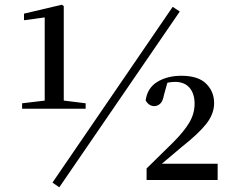

<svg xmlns="http://www.w3.org/2000/svg" viewBox="-20 -765 988 816"><path d="M74 -303V-326L175 -338H248L344 -326V-303ZM170 -303V-691L82 -679V-707L243 -745L251 -739V-303ZM603 0V-49L716 -160Q762 -206 784.5 -244Q807 -282 807 -324Q807 -367 785.5 -392Q764 -417 724 -417Q711 -417 697 -414.5Q683 -412 668 -405L694 -423L677 -362Q672 -334 660.5 -324Q649 -314 636 -314Q613 -314 599 -338Q606 -391 648.5 -417Q691 -443 751 -443Q822 -443 856 -409.5Q890 -376 890 -327Q890 -281 857 -239Q824 -197 753 -141L644 -49L660 -81L661 -69H905V0ZM232 31 203 11 714 -736 744 -716Z"/></svg>

Font: Noto Serif JP ExtraLight SemiBold
Style: Regular
Weight: 600
Version: Version 2.003-H1;hotconv 1.1.1;makeotfexe 2.6.0